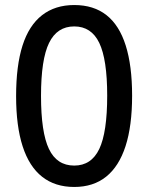

<svg xmlns="http://www.w3.org/2000/svg" viewBox="-20 -734 589 763"><path d="M275 9Q199 9 147.5 -31.5Q96 -72 70 -152.5Q44 -233 44 -352Q44 -473 69.5 -553Q95 -633 147 -673.5Q199 -714 275 -714Q352 -714 403 -674Q454 -634 479.5 -553.5Q505 -473 505 -354Q505 -234 479 -153.5Q453 -73 402 -32Q351 9 275 9ZM275 -76Q343 -76 374.5 -142Q406 -208 406 -354Q406 -498 374.5 -563.5Q343 -629 275 -629Q207 -629 175 -563.5Q143 -498 143 -353Q143 -208 174.5 -142Q206 -76 275 -76Z"/></svg>

Font: Nunito Sans 10pt SemiCondensed SemiBold
Style: Regular
Weight: 600
Width: 4
Designer: Vernon Adams
Foundry: Vernon Adams
Version: Version 3.101;gftools[0.9.27]